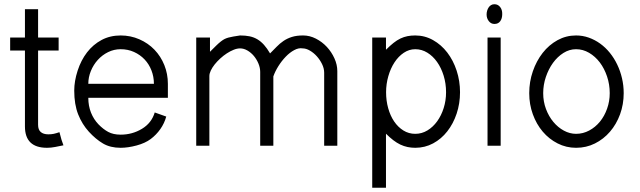

<svg xmlns="http://www.w3.org/2000/svg" viewBox="-20 -693 3041 913"><path d="M281.7 -2Q262.2 2 242.2 5.9Q222.2 9.8 203.6 9.8Q98.6 9.8 98.6 -91.8V-452.6H28.3V-514.6H98.6V-649.4H161.1V-514.6H258.8V-452.6H161.1V-99.6Q161.1 -76.2 173.8 -65.2Q186.5 -54.2 210 -54.2Q223.6 -54.2 235.4 -56.6Q247.1 -59.1 262.7 -64.5Q272.5 -24.4 281.7 -2Z M778.3 -228H399.9Q399.9 -189.5 412.8 -157.2Q425.8 -125 448.2 -101.8Q470.7 -78.6 494.6 -65.7Q518.6 -52.7 553.7 -52.7Q608.9 -52.7 654.8 -80.3Q700.7 -107.9 715.8 -158.2Q730 -153.3 743.4 -148.4Q756.8 -143.6 770.5 -138.7Q761.7 -106.4 742.4 -79.1Q723.1 -51.8 696.8 -32Q670.4 -12.2 629.4 -1.2Q588.4 9.8 553.7 9.8Q504.4 9.8 469.7 -10.7Q435.1 -31.2 402.8 -66.4Q370.6 -101.6 351.8 -148.9Q333 -196.3 333 -262.2Q333 -307.1 349.1 -356.9Q365.2 -406.7 394 -444.1Q422.9 -481.4 463.1 -502.9Q503.4 -524.4 553.7 -524.4Q601.1 -524.4 642.8 -506.1Q684.6 -487.8 714.6 -456.5Q744.6 -425.3 761.5 -383.3Q778.3 -341.3 778.3 -294.4ZM711.9 -294.4Q711.9 -328.1 700.2 -358.2Q688.5 -388.2 667.5 -410.4Q646.5 -432.6 617.4 -445.8Q588.4 -459 553.7 -459Q522 -459 493.9 -445.1Q465.8 -431.2 445.1 -408.2Q424.3 -385.3 412.1 -355.5Q399.9 -325.7 399.9 -294.4Z M1584 0H1521.5V-347.2Q1521.5 -367.7 1511.5 -388.2Q1501.5 -408.7 1486.6 -425.3Q1471.7 -441.9 1453.6 -452.4Q1435.5 -462.9 1419.4 -462.9Q1400.4 -466.3 1379.2 -454.8Q1357.9 -443.4 1338.6 -423.3Q1319.3 -403.3 1303.7 -378.4Q1288.1 -353.5 1279.8 -329.6V0H1217.3V-351.1Q1217.3 -370.6 1209 -390.6Q1200.7 -410.6 1187.3 -426.8Q1173.8 -442.9 1156.5 -452.9Q1139.2 -462.9 1121.6 -462.9Q1107.4 -462.9 1091.1 -456.3Q1074.7 -449.7 1058.6 -439.2Q1042.5 -428.7 1027.3 -414.8Q1012.2 -400.9 1000.7 -386.5Q989.3 -372.1 982.4 -357.7Q975.6 -343.3 975.6 -331.5V0H913.1V-514.6H978.5V-446.8Q996.1 -464.4 1008.3 -476.3Q1020.5 -488.3 1030.3 -495.8Q1040 -503.4 1048.3 -507.6Q1056.6 -511.7 1066.7 -514.4Q1076.7 -517.1 1089.6 -519.3Q1102.5 -521.5 1121.6 -524.4Q1147 -524.4 1167 -520.3Q1187 -516.1 1203.9 -506.1Q1220.7 -496.1 1235.4 -479.7Q1250 -463.4 1264.2 -439Q1280.8 -455.6 1295.7 -470.9Q1310.5 -486.3 1328.1 -498.3Q1345.7 -510.3 1367.9 -517.3Q1390.1 -524.4 1421.4 -524.4Q1452.6 -524.4 1482.2 -509.3Q1511.7 -494.1 1534.2 -470Q1556.6 -445.8 1570.3 -415.5Q1584 -385.3 1584 -355Z M2167.5 -254.4Q2167.5 -200.7 2151.4 -152.6Q2135.3 -104.5 2106.9 -68.4Q2078.6 -32.2 2039.6 -11.2Q2000.5 9.8 1954.6 9.8Q1935.5 9.8 1918 6.1Q1900.4 2.4 1883.5 -5.6Q1866.7 -13.7 1850.1 -26.4Q1833.5 -39.1 1815.4 -57.1V199.7H1750V-514.6H1815.4V-456.5Q1834.5 -475.6 1851.1 -488.8Q1867.7 -502 1884 -509.8Q1900.4 -517.6 1917.5 -521Q1934.6 -524.4 1954.6 -524.4Q2000 -524.4 2039.1 -502.4Q2078.1 -480.5 2106.7 -443.4Q2135.3 -406.2 2151.4 -357.2Q2167.5 -308.1 2167.5 -254.4ZM2101.1 -254.4Q2101.1 -295.9 2089.6 -333.3Q2078.1 -370.6 2058.3 -398.4Q2038.6 -426.3 2012 -442.6Q1985.4 -459 1954.6 -459Q1925.3 -459 1899.9 -441.9Q1874.5 -424.8 1856 -396.5Q1837.4 -368.2 1826.7 -331.1Q1815.9 -293.9 1815.9 -254.4Q1815.9 -214.4 1825.9 -178.5Q1835.9 -142.6 1854.2 -115.5Q1872.6 -88.4 1898.2 -72.5Q1923.8 -56.6 1954.6 -56.6Q1985.8 -56.6 2012.5 -72.8Q2039.1 -88.9 2058.8 -116.2Q2078.6 -143.6 2089.8 -179.2Q2101.1 -214.8 2101.1 -254.4Z M2368.2 -626Q2368.2 -605 2358.6 -592Q2349.1 -579.1 2331.1 -579.1Q2314.9 -579.1 2304.4 -592.5Q2293.9 -606 2293.9 -624Q2293.9 -633.8 2296.6 -642.6Q2299.3 -651.4 2304 -658.2Q2308.6 -665 2315.4 -668.9Q2322.3 -672.9 2331.1 -672.9Q2347.7 -672.9 2358.2 -659.7Q2368.7 -646.5 2368.2 -626ZM2360.8 0H2298.3V-514.6H2360.8Z M2945.8 -250Q2945.8 -196.8 2928.5 -149.4Q2911.1 -102.1 2880.6 -66.7Q2850.1 -31.2 2808.8 -10.7Q2767.6 9.8 2719.2 9.8Q2672.4 9.8 2631.6 -11Q2590.8 -31.7 2560.8 -67.1Q2530.8 -102.5 2513.7 -149.7Q2496.6 -196.8 2496.6 -250Q2496.6 -304.2 2513.7 -353.8Q2530.8 -403.3 2560.5 -441.4Q2590.3 -479.5 2631.1 -502Q2671.9 -524.4 2719.2 -524.4Q2750.5 -524.4 2779.5 -514.2Q2808.6 -503.9 2834 -485.6Q2859.4 -467.3 2879.9 -441.9Q2900.4 -416.5 2915 -386Q2929.7 -355.5 2937.7 -321Q2945.8 -286.6 2945.8 -250ZM2879.4 -250Q2879.4 -291.5 2866.7 -329.3Q2854 -367.2 2832.3 -396Q2810.5 -424.8 2781.2 -441.9Q2752 -459 2719.2 -459Q2687.5 -459 2659.2 -441.2Q2630.9 -423.3 2609.6 -394Q2588.4 -364.7 2575.7 -327.1Q2563 -289.6 2563 -250Q2563 -210 2576.2 -174.8Q2589.4 -139.6 2611.3 -113.3Q2633.3 -86.9 2661.4 -71.8Q2689.5 -56.6 2719.2 -56.6Q2752.4 -56.6 2781.7 -72.3Q2811 -87.9 2832.8 -114.5Q2854.5 -141.1 2866.9 -176.3Q2879.4 -211.4 2879.4 -250Z"/></svg>

Font: Saysettha OT
Style: Regular
Weight: 400
Designer: John M. Durdin and Silvain Dupertuis
Foundry: Lao Script for Windows
Version: Version 2.000